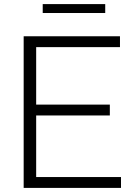

<svg xmlns="http://www.w3.org/2000/svg" viewBox="-20 -917 654 937"><path d="M95.5 0V-740H565.5V-687H156.5V-53H570.5V0ZM132 -353.5V-406.5H516V-353.5ZM188.5 -853.5V-897H493.5V-853.5Z"/></svg>

Font: Encode Sans SemiExpanded Light
Style: Regular
Weight: 300
Width: 6
Designer: Multiple Designers
Foundry: Impallari Type
Version: Version 3.002